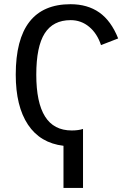

<svg xmlns="http://www.w3.org/2000/svg" viewBox="-20 -689 640 917"><path d="M322.8 -65.9Q354.5 -65.9 376.5 -73.2V208.5H283.2V7.3Q171.9 -5.9 113.5 -93.8Q55.2 -181.6 55.2 -332.5Q55.2 -668.9 316.9 -668.9Q397.9 -668.9 454.3 -629.4Q510.7 -589.8 544.4 -505.4L462.4 -473.6Q444.3 -528.8 406 -560.8Q367.7 -592.8 317.4 -592.8Q233.9 -592.8 193.6 -529.8Q153.3 -466.8 153.3 -332.5Q153.3 -199.2 195.1 -132.6Q236.8 -65.9 322.8 -65.9Z"/></svg>

Font: Courier New
Style: Regular
Weight: 400
Designer: Steve Matteson
Foundry: Ascender Corporation
Version: Version 2.00.3